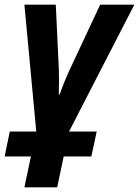

<svg xmlns="http://www.w3.org/2000/svg" viewBox="-51 -566 598 826"><path d="M54 240 82 107H-31L-9 0H105L54 -546H189L202 -270Q203 -248 203 -219Q203 -190 202 -160H206Q223 -210 247 -262L380 -546H527L246 0H365L342 107H223L195 240Z"/></svg>

Font: Noto Sans SemiCondensed
Style: Bold Italic
Weight: 700
Width: 4
Italic angle: -12°
Designer: Monotype Design Team
Foundry: Monotype Imaging Inc.
Version: Version 2.013; ttfautohint (v1.8.4.7-5d5b)